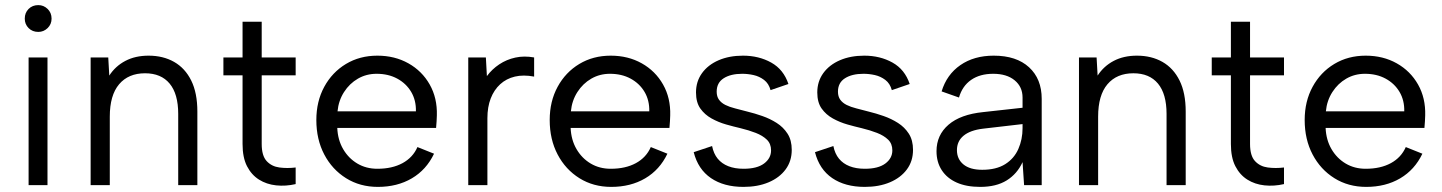

<svg xmlns="http://www.w3.org/2000/svg" viewBox="-20 -725 5648 752"><path d="M92 -500H166V0H92ZM130 -600Q107 -600 92 -615Q77 -630 77 -652Q77 -675 92 -690Q107 -705 130 -705Q151 -705 166.5 -690Q182 -675 182 -652Q182 -630 166.5 -615Q151 -600 130 -600Z M335 -500H404L408 -429Q432 -466 471 -486.5Q510 -507 562 -507Q619 -507 662 -482.5Q705 -458 729 -409.5Q753 -361 753 -288V0H678V-279Q678 -357 644.5 -397.5Q611 -438 548 -438Q483 -438 446.5 -395Q410 -352 410 -268V0H335Z M930 -500V-640H1005V-500H1138V-430H1005V-161Q1005 -115 1024.5 -94Q1044 -73 1074.5 -69Q1105 -65 1138 -69V-4Q1099 5 1061.5 1Q1024 -3 994.5 -21.5Q965 -40 947.5 -74Q930 -108 930 -161V-430H855V-500Z M1460 7Q1390 7 1335.5 -27Q1281 -61 1250 -120Q1219 -179 1219 -255Q1219 -328 1250 -385Q1281 -442 1335 -474.5Q1389 -507 1458 -507Q1526 -507 1579.5 -477Q1633 -447 1663 -394Q1693 -341 1691 -273Q1691 -262 1690 -250Q1689 -238 1688 -224H1301Q1303 -177 1324 -141Q1345 -105 1379.5 -84.5Q1414 -64 1458 -64Q1516 -64 1556.5 -86Q1597 -108 1615 -149L1680 -123Q1650 -60 1593 -26.5Q1536 7 1460 7ZM1609 -289Q1610 -332 1590.5 -365Q1571 -398 1536 -417Q1501 -436 1455 -436Q1415 -436 1382 -417Q1349 -398 1327.5 -364.5Q1306 -331 1302 -289Z M1814 -500H1883L1887 -427Q1907 -454 1935.5 -473Q1964 -492 1998.5 -499.5Q2033 -507 2072 -500V-425Q2030 -433 1996.5 -425Q1963 -417 1939 -395Q1915 -373 1902 -339.5Q1889 -306 1889 -262V0H1814Z M2374 7Q2304 7 2249.5 -27Q2195 -61 2164 -120Q2133 -179 2133 -255Q2133 -328 2164 -385Q2195 -442 2249 -474.5Q2303 -507 2372 -507Q2440 -507 2493.5 -477Q2547 -447 2577 -394Q2607 -341 2605 -273Q2605 -262 2604 -250Q2603 -238 2602 -224H2215Q2217 -177 2238 -141Q2259 -105 2293.5 -84.5Q2328 -64 2372 -64Q2430 -64 2470.5 -86Q2511 -108 2529 -149L2594 -123Q2564 -60 2507 -26.5Q2450 7 2374 7ZM2523 -289Q2524 -332 2504.5 -365Q2485 -398 2450 -417Q2415 -436 2369 -436Q2329 -436 2296 -417Q2263 -398 2241.5 -364.5Q2220 -331 2216 -289Z M2769 -153Q2775 -123 2791 -103.5Q2807 -84 2832.5 -74Q2858 -64 2892 -64Q2945 -64 2972.5 -84.5Q3000 -105 3000 -136Q3000 -162 2983.5 -178Q2967 -194 2940 -204.5Q2913 -215 2880 -223Q2854 -229 2824 -237.5Q2794 -246 2767 -261Q2740 -276 2723 -300Q2706 -324 2706 -363Q2706 -406 2729.5 -438.5Q2753 -471 2794.5 -489Q2836 -507 2890 -507Q2952 -507 3000.5 -480Q3049 -453 3068 -396L2998 -372Q2991 -398 2972.5 -412Q2954 -426 2931.5 -431Q2909 -436 2887 -436Q2842 -436 2814.5 -418.5Q2787 -401 2787 -366Q2787 -347 2796 -334.5Q2805 -322 2821 -314Q2837 -306 2859 -300.5Q2881 -295 2907 -288Q2936 -281 2966 -270.5Q2996 -260 3022 -243.5Q3048 -227 3064.5 -201.5Q3081 -176 3081 -138Q3081 -94 3057 -61.5Q3033 -29 2990.5 -11Q2948 7 2892 7Q2815 7 2764.5 -27.5Q2714 -62 2697 -129Z M3244 -153Q3250 -123 3266 -103.5Q3282 -84 3307.5 -74Q3333 -64 3367 -64Q3420 -64 3447.5 -84.5Q3475 -105 3475 -136Q3475 -162 3458.5 -178Q3442 -194 3415 -204.5Q3388 -215 3355 -223Q3329 -229 3299 -237.5Q3269 -246 3242 -261Q3215 -276 3198 -300Q3181 -324 3181 -363Q3181 -406 3204.5 -438.5Q3228 -471 3269.5 -489Q3311 -507 3365 -507Q3427 -507 3475.5 -480Q3524 -453 3543 -396L3473 -372Q3466 -398 3447.5 -412Q3429 -426 3406.5 -431Q3384 -436 3362 -436Q3317 -436 3289.5 -418.5Q3262 -401 3262 -366Q3262 -347 3271 -334.5Q3280 -322 3296 -314Q3312 -306 3334 -300.5Q3356 -295 3382 -288Q3411 -281 3441 -270.5Q3471 -260 3497 -243.5Q3523 -227 3539.5 -201.5Q3556 -176 3556 -138Q3556 -94 3532 -61.5Q3508 -29 3465.5 -11Q3423 7 3367 7Q3290 7 3239.5 -27.5Q3189 -62 3172 -129Z M3991 0 3985 -90Q3964 -44 3923 -18.5Q3882 7 3819 7Q3765 7 3727 -10Q3689 -27 3668.5 -58.5Q3648 -90 3648 -133Q3648 -196 3695 -236.5Q3742 -277 3831 -286L3985 -303V-343Q3985 -385 3954 -410.5Q3923 -436 3870 -436Q3818 -436 3783.5 -412Q3749 -388 3736 -343L3668 -367Q3688 -433 3741.5 -470Q3795 -507 3872 -507Q3961 -507 4010.5 -461.5Q4060 -416 4060 -338V0ZM3985 -239 3830 -221Q3780 -215 3754 -193.5Q3728 -172 3728 -137Q3728 -102 3753.5 -81Q3779 -60 3827 -60Q3882 -60 3917 -82Q3952 -104 3968.5 -141.5Q3985 -179 3985 -223Z M4206 -500H4275L4279 -429Q4303 -466 4342 -486.5Q4381 -507 4433 -507Q4490 -507 4533 -482.5Q4576 -458 4600 -409.5Q4624 -361 4624 -288V0H4549V-279Q4549 -357 4515.5 -397.5Q4482 -438 4419 -438Q4354 -438 4317.5 -395Q4281 -352 4281 -268V0H4206Z M4801 -500V-640H4876V-500H5009V-430H4876V-161Q4876 -115 4895.5 -94Q4915 -73 4945.5 -69Q4976 -65 5009 -69V-4Q4970 5 4932.5 1Q4895 -3 4865.5 -21.5Q4836 -40 4818.5 -74Q4801 -108 4801 -161V-430H4726V-500Z M5331 7Q5261 7 5206.5 -27Q5152 -61 5121 -120Q5090 -179 5090 -255Q5090 -328 5121 -385Q5152 -442 5206 -474.5Q5260 -507 5329 -507Q5397 -507 5450.5 -477Q5504 -447 5534 -394Q5564 -341 5562 -273Q5562 -262 5561 -250Q5560 -238 5559 -224H5172Q5174 -177 5195 -141Q5216 -105 5250.5 -84.5Q5285 -64 5329 -64Q5387 -64 5427.5 -86Q5468 -108 5486 -149L5551 -123Q5521 -60 5464 -26.5Q5407 7 5331 7ZM5480 -289Q5481 -332 5461.5 -365Q5442 -398 5407 -417Q5372 -436 5326 -436Q5286 -436 5253 -417Q5220 -398 5198.5 -364.5Q5177 -331 5173 -289Z"/></svg>

Font: Albert Sans
Style: Regular
Weight: 400
Designer: Andreas Rasmussen
Foundry: a.Foundry
Version: Version 1.025